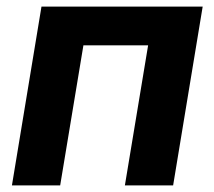

<svg xmlns="http://www.w3.org/2000/svg" viewBox="-20 -561 649 581"><path d="M593.3 -541 503.9 0H357.9L428.2 -423.8H232.4L162.1 0H16.1L105.5 -541Z"/></svg>

Font: Inter 17pt
Style: Bold Italic
Weight: 700
Italic angle: -9.3988°
Version: Version 4.001;git-66647c0bb